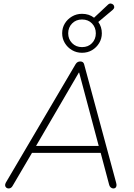

<svg xmlns="http://www.w3.org/2000/svg" viewBox="-20 -1058 756 1084"><path d="M29 6Q21 6 15.5 1.5Q10 -3 9 -10.5Q8 -18 13 -27L407 -696Q412 -704 418.5 -707.5Q425 -711 433 -711Q442 -711 447.5 -707Q453 -703 455 -695L635 -29Q639 -16 637.5 -8.5Q636 -1 631.5 2.5Q627 6 620 6Q612 6 605 0Q598 -6 596 -16L546 -204L570 -195H134L166 -204L52 -10Q48 -2 42 2Q36 6 29 6ZM425 -648 180 -228 157 -234H559L539 -228L427 -648ZM443 -760Q412 -760 386.5 -775Q361 -790 346 -815Q331 -840 331 -870Q331 -901 346 -925.5Q361 -950 386.5 -965Q412 -980 443 -980Q463 -980 480 -974.5Q497 -969 511 -958L589 -1031Q597 -1039 605.5 -1038Q614 -1037 619.5 -1031.5Q625 -1026 625 -1018Q625 -1010 617 -1003L535 -934Q555 -906 555 -870Q555 -840 540 -815Q525 -790 500 -775Q475 -760 443 -760ZM443 -792Q478 -792 499.5 -814.5Q521 -837 521 -870Q521 -903 499.5 -925.5Q478 -948 443 -948Q409 -948 387 -925.5Q365 -903 365 -870Q365 -837 387 -814.5Q409 -792 443 -792Z"/></svg>

Font: Nunito ExtraLight ExtraLight
Style: Italic
Weight: 250
Italic angle: -9°
Version: Version 3.602